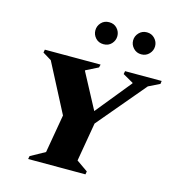

<svg xmlns="http://www.w3.org/2000/svg" viewBox="-114 -879 905 978"><g transform="rotate(15 338.5 -390.0)"><path d="M123 0 126 -16 202 -58 237 -260 104 -516 58 -544 61 -560H355L351 -544L287 -512L286 -509L385 -323L536 -509L537 -512L481 -544L484 -560H677L675 -544L616 -515L403 -262L368 -58L428 -16L425 0ZM342 -664Q316 -664 300 -681.5Q284 -699 284 -722Q284 -745 300 -762.5Q316 -780 342 -780Q368 -780 384 -762.5Q400 -745 400 -722Q400 -699 384 -681.5Q368 -664 342 -664ZM541 -664Q516 -664 499.5 -681.5Q483 -699 483 -722Q483 -745 499.5 -762.5Q516 -780 541 -780Q566 -780 582.5 -762.5Q599 -745 599 -722Q599 -699 582.5 -681.5Q566 -664 541 -664Z"/></g></svg>

Font: Spectral SC ExtraBold
Style: Italic
Weight: 800
Italic angle: -10°
Designer: Jean-Baptiste Levee
Foundry: Production Type
Version: Version 2.001